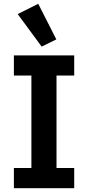

<svg xmlns="http://www.w3.org/2000/svg" viewBox="-20 -989 463 1009"><path d="M53 0V-106H145V-592H53V-698H370V-592H277V-106H370V0ZM73 -915 181 -969 276 -782 199 -744Z"/></svg>

Font: IBM Plex Sans SmBld
Style: Regular
Weight: 600
Designer: Mike Abbink, Paul van der Laan, Pieter van Rosmalen
Foundry: Bold Monday
Version: Version 3.005